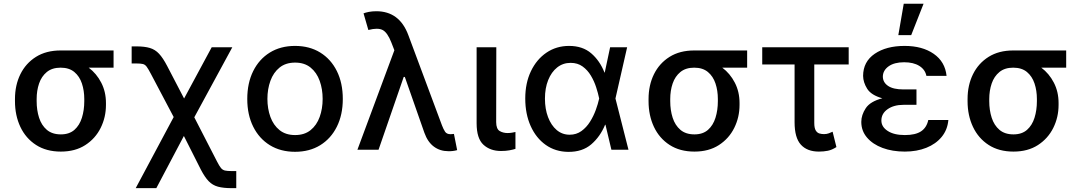

<svg xmlns="http://www.w3.org/2000/svg" viewBox="-20 -797 5755 1022"><path d="M59.7 -258.5V-269.9Q59.7 -343.4 88.4 -401.8Q117.2 -460.2 171.5 -494.3Q225.9 -528.4 302.6 -528.4H584.5V-436.8H452.1Q493.6 -405.9 518.8 -357.2Q544 -308.6 544 -248.6V-238.6Q544 -172.9 515.8 -116.1Q487.6 -59.3 433.9 -24.7Q380.3 9.9 304 9.9Q226.6 9.9 171.9 -25.4Q117.2 -60.7 88.4 -121.6Q59.7 -182.5 59.7 -258.5ZM175.1 -269.9V-258.5Q175.1 -210.6 188 -170.3Q201 -130 229.4 -105.8Q257.8 -81.7 304 -81.7Q348.7 -81.7 376.1 -105.8Q403.4 -130 416 -170.3Q428.6 -210.6 428.6 -258.5V-269.9Q428.6 -314.6 416 -352.6Q403.4 -390.6 375.7 -413.7Q348 -436.8 302.6 -436.8Q257.5 -436.8 229.2 -413.7Q201 -390.6 188 -352.6Q175.1 -314.6 175.1 -269.9Z M702.4 204.5 904.5 -174 783.4 -403.4Q769.2 -430.4 760.7 -441.9Q752.1 -453.5 740.4 -456.3Q728.7 -459.2 705.3 -459.2H680.8V-550.1H705.3Q749.3 -550.1 777.5 -541.7Q805.8 -533.4 826.7 -510.8Q847.7 -488.3 869.7 -446L959.9 -272.7L1106.9 -545.5H1216.6L1014.2 -172.6L1135.3 62.9Q1147.4 86.6 1156.2 97.3Q1165.1 108 1177.7 110.8Q1190.3 113.6 1213.1 113.6H1237.6V204.5H1213.1Q1169 204.5 1140.3 196.7Q1111.5 188.9 1090.7 167.4Q1070 146 1049 105.5L958.8 -73.2L812.1 204.5Z M1550.4 11Q1473.7 11 1416.5 -24.1Q1359.4 -59.3 1327.8 -122.7Q1296.2 -186.1 1296.2 -270.2Q1296.2 -355.1 1327.8 -418.7Q1359.4 -482.2 1416.5 -517.4Q1473.7 -552.6 1550.4 -552.6Q1627.5 -552.6 1684.5 -517.4Q1741.5 -482.2 1773.1 -418.7Q1804.7 -355.1 1804.7 -270.2Q1804.7 -186.1 1773.1 -122.7Q1741.5 -59.3 1684.5 -24.1Q1627.5 11 1550.4 11ZM1550.8 -78.1Q1600.9 -78.1 1633.3 -104.4Q1665.8 -130.7 1681.6 -174.5Q1697.4 -218.4 1697.4 -270.6Q1697.4 -322.8 1681.6 -366.8Q1665.8 -410.9 1633.3 -437.3Q1600.9 -463.8 1550.8 -463.8Q1500.7 -463.8 1468 -437.3Q1435.4 -410.9 1419.4 -366.8Q1403.4 -322.8 1403.4 -270.6Q1403.4 -218.4 1419.4 -174.5Q1435.4 -130.7 1468 -104.4Q1500.7 -78.1 1550.8 -78.1Z M2366.5 7.8Q2322.4 7.8 2289.6 -16.5Q2256.7 -40.8 2239 -90.2L2134.9 -387.4H2128.9L1995 0H1882.5L2079.2 -529.5L2063.2 -570.7Q2042.6 -623.6 2017 -637.1Q1991.5 -650.6 1940.7 -637.4L1915.1 -725.9Q1925.4 -730.1 1943.4 -733.7Q1961.3 -737.2 1983 -737.2Q2106.2 -737.2 2153.4 -610.4L2332.7 -129.3Q2340.2 -109.7 2348.9 -96.2Q2357.6 -82.7 2378.2 -82.7Q2382.1 -82.7 2387.8 -83.3Q2393.5 -83.8 2396.3 -84.2L2413.4 2.1Q2391.3 8.5 2366.5 7.8Z M2517 -545.5H2621.8L2621.1 -147Q2621.4 -110.4 2639.7 -99.6Q2658 -88.8 2682.2 -88.8Q2693.9 -88.8 2705.8 -90.9Q2717.7 -93 2723.7 -94.5V-4.6Q2710.6 -0.4 2691.2 3.2Q2671.9 6.7 2646.7 6.7Q2589.5 6.7 2553.3 -26.6Q2517 -60 2517 -141Z M3004.6 11.4Q2936.4 10.7 2884.9 -25.7Q2833.5 -62.1 2804.7 -126.1Q2775.9 -190 2775.9 -272.7Q2775.9 -355.1 2806.1 -418.1Q2836.3 -481.2 2889 -516.9Q2941.8 -552.6 3009.2 -552.6Q3081.3 -552.6 3127.1 -513.1Q3172.9 -473.7 3197.8 -410.5H3198.9L3227.6 -545.5H3318.2L3256 -272.7L3325.3 0H3234.4L3202.8 -133.2H3201Q3175.1 -70 3127.5 -28.9Q3079.9 12.1 3004.6 11.4ZM3169.4 -272.7 3169 -274.1Q3163.7 -300.4 3153.2 -332.7Q3142.8 -365.1 3125.2 -394.5Q3107.6 -424 3081.1 -443.2Q3054.7 -462.4 3017.4 -462.4Q2976.6 -462.4 2945.8 -438Q2915.1 -413.7 2897.9 -370.7Q2880.7 -327.8 2880.7 -272Q2880.7 -217 2897.2 -173.5Q2913.7 -130 2943.2 -104.9Q2972.7 -79.9 3012.1 -79.9Q3047.9 -79.9 3074.9 -99.4Q3101.9 -119 3120.7 -149.1Q3139.6 -179.3 3151.5 -212.2Q3163.4 -245 3169 -271.3Z M3432.2 -258.5V-269.9Q3432.2 -343.4 3460.9 -401.8Q3489.7 -460.2 3544 -494.3Q3598.4 -528.4 3675.1 -528.4H3957V-436.8H3824.6Q3866.1 -405.9 3891.3 -357.2Q3916.5 -308.6 3916.5 -248.6V-238.6Q3916.5 -172.9 3888.3 -116.1Q3860.1 -59.3 3806.5 -24.7Q3752.8 9.9 3676.5 9.9Q3599.1 9.9 3544.4 -25.4Q3489.7 -60.7 3460.9 -121.6Q3432.2 -182.5 3432.2 -258.5ZM3547.6 -269.9V-258.5Q3547.6 -210.6 3560.5 -170.3Q3573.5 -130 3601.9 -105.8Q3630.3 -81.7 3676.5 -81.7Q3721.2 -81.7 3748.6 -105.8Q3775.9 -130 3788.5 -170.3Q3801.1 -210.6 3801.1 -258.5V-269.9Q3801.1 -314.6 3788.5 -352.6Q3775.9 -390.6 3748.2 -413.7Q3720.5 -436.8 3675.1 -436.8Q3630 -436.8 3601.7 -413.7Q3573.5 -390.6 3560.5 -352.6Q3547.6 -314.6 3547.6 -269.9Z M4497.5 -545.5V-453.8H4314.3V-143.1Q4314.3 -115.4 4322.1 -102.6Q4329.9 -89.8 4341.8 -86.5Q4353.7 -83.1 4366.1 -83.1Q4380.3 -83.1 4391.7 -87.4Q4403.1 -91.6 4411.9 -95.9L4432.2 -14.2Q4408.4 1.1 4386.4 5.5Q4364.3 9.9 4339.1 9.9Q4276.3 9.9 4242.9 -27Q4209.5 -63.9 4209.5 -146.3V-453.8H4037.3V-545.5Z M4858.3 -284.8V-239H4789.1Q4737.6 -239 4704.5 -215.7Q4671.5 -192.5 4671.5 -155.5Q4671.5 -121.8 4705.1 -100Q4738.6 -78.1 4796.5 -78.1Q4853 -78.1 4882.8 -98Q4912.6 -117.9 4921.2 -158.4H5028.1Q5023.4 -105.8 4992.4 -68.2Q4961.3 -30.5 4910.7 -10.3Q4860.1 9.9 4796.2 9.9Q4730.1 9.9 4677.7 -9.6Q4625.4 -29.1 4595 -64.8Q4564.6 -100.5 4564.6 -148.1Q4564.6 -185 4588.4 -221.1Q4612.2 -257.1 4676.5 -273.8Q4617.2 -290.5 4595.9 -324.6Q4574.6 -358.7 4574.2 -393.1Q4574.6 -468.8 4636 -510.7Q4697.4 -552.6 4795.1 -552.6Q4889.6 -552.6 4950.1 -510.5Q5010.7 -468.4 5018.5 -393.1H4911.2Q4904.5 -426.8 4873.4 -446.2Q4842.3 -465.6 4792.6 -465.6Q4740.1 -465.6 4709.9 -443.9Q4679.7 -422.2 4679.3 -389.2Q4679.7 -358.3 4707.2 -339.7Q4734.7 -321 4789.1 -321H4858.3ZM4761.7 -610.1 4790.5 -777H4896L4830.3 -610.1Z M5130.3 -258.5V-269.9Q5130.3 -343.4 5159.1 -401.8Q5187.9 -460.2 5242.2 -494.3Q5296.5 -528.4 5373.2 -528.4H5655.2V-436.8H5522.7Q5564.3 -405.9 5589.5 -357.2Q5614.7 -308.6 5614.7 -248.6V-238.6Q5614.7 -172.9 5586.5 -116.1Q5558.2 -59.3 5504.6 -24.7Q5451 9.9 5374.6 9.9Q5297.2 9.9 5242.5 -25.4Q5187.9 -60.7 5159.1 -121.6Q5130.3 -182.5 5130.3 -258.5ZM5245.7 -269.9V-258.5Q5245.7 -210.6 5258.7 -170.3Q5271.7 -130 5300.1 -105.8Q5328.5 -81.7 5374.6 -81.7Q5419.4 -81.7 5446.7 -105.8Q5474.1 -130 5486.7 -170.3Q5499.3 -210.6 5499.3 -258.5V-269.9Q5499.3 -314.6 5486.7 -352.6Q5474.1 -390.6 5446.4 -413.7Q5418.7 -436.8 5373.2 -436.8Q5328.1 -436.8 5299.9 -413.7Q5271.7 -390.6 5258.7 -352.6Q5245.7 -314.6 5245.7 -269.9Z"/></svg>

Font: Inter Zeller Medium
Style: Regular
Weight: 500
Designer: Rasmus Andersson; Joe Bland
Foundry: zeller
Version: Version 3.015;git-dec3a8cb1